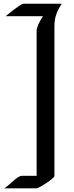

<svg xmlns="http://www.w3.org/2000/svg" viewBox="-27 -850 396 1022"><path d="M2.9 -763.7Q84 -830.1 97.7 -830.1H301.8Q270 -784.2 264.6 -739.3Q262.7 -723.1 262.7 -704.1V85.9Q262.7 98.6 198.2 137.7Q174.3 152.3 168 152.3H-6.8Q1 151.4 23.9 130.6Q46.9 109.9 56.2 102.5Q78.1 85.9 87.9 85.9H168V-684.6Q168 -712.9 201.7 -763.7Z"/></svg>

Font: Fondamento
Style: Regular
Weight: 400
Version: Version 1.000